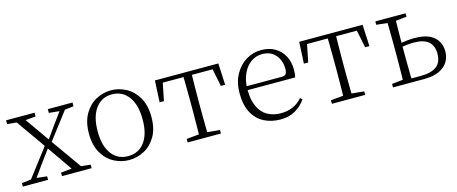

<svg xmlns="http://www.w3.org/2000/svg" viewBox="-37 -968 3399 1427"><g transform="rotate(-15 1662.5 -254.0)"><path d="M11 0V-27L98 -37H114L205 -27V0ZM56 0 264 -273 285 -253H284L191 -127L100 0ZM312 0V-27L425 -38H441L540 -27V0ZM286 -242 267 -263H269L357 -386L446 -508H489ZM420 0 255 -238 65 -508H133L295 -278L492 0ZM18 -479V-508H237V-479L137 -470H115ZM339 -479V-508H529V-479L446 -470H431Z M827 14Q766 14 711 -15Q656 -44 621.5 -103.5Q587 -163 587 -253Q587 -343 622 -403Q657 -463 712 -492.5Q767 -522 827 -522Q888 -522 943 -492.5Q998 -463 1033 -403Q1068 -343 1068 -253Q1068 -163 1033 -103.5Q998 -44 943 -15Q888 14 827 14ZM827 -16Q907 -16 953.5 -77.5Q1000 -139 1000 -252Q1000 -365 953.5 -428Q907 -491 827 -491Q747 -491 700.5 -428Q654 -365 654 -252Q654 -139 700.5 -77.5Q747 -16 827 -16Z M1155 -342 1163 -508H1651L1659 -342H1626L1593 -505L1626 -477H1188L1221 -505L1188 -342ZM1279 0V-27L1395 -38H1419L1535 -27V0ZM1374 0Q1375 -24 1375.5 -64.5Q1376 -105 1376.5 -148.5Q1377 -192 1377 -226V-283Q1377 -316 1376.5 -359.5Q1376 -403 1375.5 -443.5Q1375 -484 1374 -508H1440Q1439 -484 1438.5 -443.5Q1438 -403 1437.5 -359.5Q1437 -316 1437 -283V-226Q1437 -192 1437.5 -148.5Q1438 -105 1438.5 -64.5Q1439 -24 1440 0Z M1992 14Q1921 14 1865 -15Q1809 -44 1777.5 -103.5Q1746 -163 1746 -252Q1746 -334 1778.5 -394.5Q1811 -455 1865 -488.5Q1919 -522 1983 -522Q2045 -522 2089.5 -495.5Q2134 -469 2158 -423.5Q2182 -378 2182 -320Q2182 -283 2176 -260H1776V-290H2081Q2105 -290 2113.5 -302.5Q2122 -315 2122 -341Q2122 -404 2085.5 -447.5Q2049 -491 1982 -491Q1934 -491 1895 -463Q1856 -435 1833 -383.5Q1810 -332 1810 -263Q1810 -183 1835 -131Q1860 -79 1904 -54.5Q1948 -30 2005 -30Q2058 -30 2098.5 -48Q2139 -66 2171 -102L2186 -88Q2153 -41 2105 -13.5Q2057 14 1992 14Z M2265 -342 2273 -508H2761L2769 -342H2736L2703 -505L2736 -477H2298L2331 -505L2298 -342ZM2389 0V-27L2505 -38H2529L2645 -27V0ZM2484 0Q2485 -24 2485.5 -64.5Q2486 -105 2486.5 -148.5Q2487 -192 2487 -226V-283Q2487 -316 2486.5 -359.5Q2486 -403 2485.5 -443.5Q2485 -484 2484 -508H2550Q2549 -484 2548.5 -443.5Q2548 -403 2547.5 -359.5Q2547 -316 2547 -283V-226Q2547 -192 2547.5 -148.5Q2548 -105 2548.5 -64.5Q2549 -24 2550 0Z M2976 0V-29H3079Q3162 -29 3202.5 -60Q3243 -91 3243 -157Q3243 -219 3206.5 -250.5Q3170 -282 3093 -282Q3064 -282 3035.5 -278.5Q3007 -275 2977 -269V-300Q3009 -305 3042 -309Q3075 -313 3108 -313Q3178 -313 3221 -292.5Q3264 -272 3284 -237Q3304 -202 3304 -159Q3304 -115 3282.5 -79Q3261 -43 3215 -21.5Q3169 0 3095 0ZM2943 0Q2944 -24 2944.5 -64.5Q2945 -105 2945.5 -148.5Q2946 -192 2946 -226V-283Q2946 -316 2945.5 -359.5Q2945 -403 2944.5 -443.5Q2944 -484 2943 -508H3009Q3008 -484 3007.5 -443.5Q3007 -403 3006.5 -359.5Q3006 -316 3006 -282V-226Q3006 -192 3006.5 -148.5Q3007 -105 3007.5 -64.5Q3008 -24 3009 0ZM2859 -482V-508H3092V-482L2987 -470H2966ZM2859 0V-27L2966 -38H2979V0Z"/></g></svg>

Font: Noto Serif KR
Style: Regular
Weight: 200
Designer: Ryoko NISHIZUKA 西塚涼子 (kana & ideographs); Frank Grießhammer (Latin, Greek & Cyrillic); Wenlong ZHANG 张文龙 (bopomofo); San
Foundry: Adobe
Version: Version 2.001;hotconv 1.1.0;makeotfexe 2.6.0